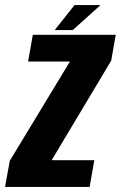

<svg xmlns="http://www.w3.org/2000/svg" viewBox="-51 -733 474 753"><path d="M-31.2 0H300.5L318.9 -104.6H151.8L152.8 -106.7L385.1 -495.1L402.9 -596.4H77.7L59.2 -491.7H223.6L223.1 -491.4L-12.6 -102.4ZM163.5 -615H234.3L343.3 -713.2H241.4Z"/></svg>

Font: Anybody Thin Condensed
Style: Italic
Weight: 100
Width: 3
Italic angle: -10°
Version: Version 1.113;gftools[0.9.25]